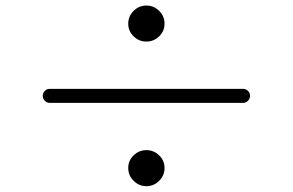

<svg xmlns="http://www.w3.org/2000/svg" viewBox="-20 -714 1040 682"><path d="M454.6 -585Q435.5 -603.5 435.5 -629.9Q435.5 -656.2 454.6 -675.3Q473.6 -694.3 500 -694.3Q526.4 -694.3 545.4 -675.3Q564.5 -656.2 564.5 -629.9Q564.5 -603.5 545.4 -585Q526.4 -566.4 500 -566.4Q473.6 -566.4 454.6 -585ZM156.2 -398.4H843.8Q853.5 -398.4 860.8 -391.1Q868.2 -383.8 868.2 -373.5Q868.2 -363.3 860.8 -356Q853.5 -348.6 843.8 -348.6H156.2Q146.5 -348.6 139.2 -356Q131.8 -363.3 131.8 -373.5Q131.8 -383.8 139.2 -391.1Q146.5 -398.4 156.2 -398.4ZM454.6 -71.8Q435.5 -90.8 435.5 -117.2Q435.5 -143.6 454.6 -162.1Q473.6 -180.7 500 -180.7Q526.4 -180.7 545.4 -162.1Q564.5 -143.6 564.5 -117.2Q564.5 -90.8 545.4 -71.8Q526.4 -52.7 500 -52.7Q473.6 -52.7 454.6 -71.8Z"/></svg>

Font: Gen Jyuu Gothic Light
Style: Regular
Weight: 200
Designer: [Source Han Sans]
Ryoko NISHIZUKA  (kana & ideographs); Paul D. Hunt (Latin, Greek & Cyrillic); Wenlong ZHANG  (bopomofo
Version: Version 1.002.20150607